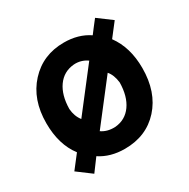

<svg xmlns="http://www.w3.org/2000/svg" viewBox="-144 -706 881 894"><g transform="rotate(-30 296.0 -259.5)"><path d="M554 -261Q554 -132 483 -53.5Q412 25 296 25Q219 25 163 -12L114 54L39 -2L94 -73Q38 -146 38 -261Q38 -388 110.5 -467Q183 -546 296 -546Q374 -546 430 -508Q433 -512 452 -537Q471 -562 480 -573L554 -518L499 -447Q554 -372 554 -261ZM164 -265Q167 -225 189 -197L357 -414Q324 -437 285 -434Q229 -429 197 -384Q165 -339 164 -265ZM429 -255Q424 -298 403 -322L235 -105Q265 -84 308 -86Q364 -91 396 -136Q428 -181 429 -255Z"/></g></svg>

Font: Repo
Style: DemiBold
Weight: 600
Designer: Stefan Peev
Foundry: Context Ltd
Version: Version 001.000